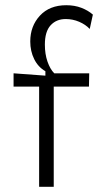

<svg xmlns="http://www.w3.org/2000/svg" viewBox="-20 -716 392 736"><path d="M130 0V-384H32V-435L154 -426V-443Q126 -459 111 -489.5Q96 -520 96 -557Q96 -616 133 -656Q170 -696 234 -696Q266 -696 292 -686Q318 -676 336 -660L324 -605Q308 -622 283.5 -632.5Q259 -643 232 -643Q196 -643 174 -619Q152 -595 152 -545Q152 -509 162 -480Q172 -451 188 -435H322L321 -384H186V0Z"/></svg>

Font: Bricolage Grotesque 10pt ExtraLight
Style: Regular
Weight: 200
Designer: Mathieu Triay
Foundry: Atelier Triay
Version: Version 1.000; ttfautohint (v1.8.4.7-5d5b);gftools[0.9.32]